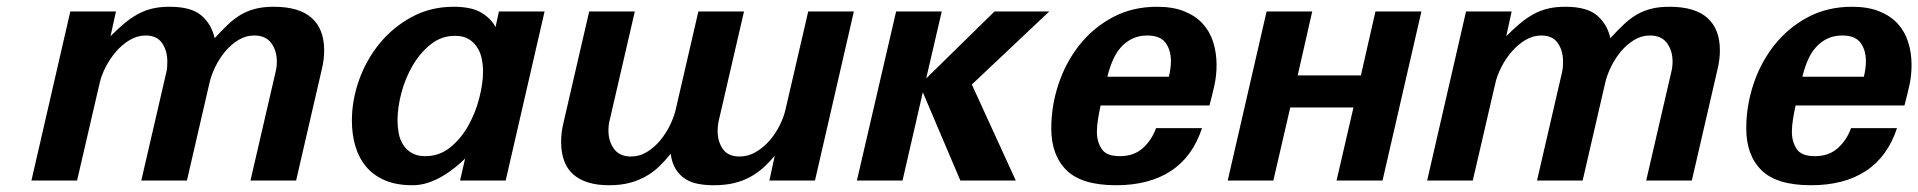

<svg xmlns="http://www.w3.org/2000/svg" viewBox="-20 -534 5675 568"><path d="M188 -500H323L307 -427Q328 -448 347 -464Q366 -480 386.5 -491.5Q407 -503 430 -508.5Q453 -514 482 -514Q546 -514 576 -488Q606 -462 615 -421Q636 -444 654.5 -461.5Q673 -479 692.5 -490.5Q712 -502 735.5 -508Q759 -514 790 -514Q865 -514 902 -481Q939 -448 939 -385Q939 -357 932 -329L856 0H721L795 -320Q799 -335 799 -352Q799 -384 782.5 -406.5Q766 -429 732 -429Q707 -429 685 -415.5Q663 -402 646 -381.5Q629 -361 617 -336.5Q605 -312 600 -290L533 0H398L472 -320Q474 -329 474.5 -336.5Q475 -344 475 -352Q475 -384 459.5 -406.5Q444 -429 411 -429Q386 -429 363.5 -415.5Q341 -402 323 -381Q305 -360 292.5 -335.5Q280 -311 275 -289L208 0H73Z M1021 -177Q1021 -238 1042.5 -298Q1064 -358 1103.5 -406Q1143 -454 1198.5 -484Q1254 -514 1322 -514Q1375 -514 1404 -496.5Q1433 -479 1446 -454L1456 -500H1591L1476 0H1341L1356 -65Q1343 -52 1325.5 -38Q1308 -24 1288.5 -12.5Q1269 -1 1246.5 6.5Q1224 14 1200 14Q1153 14 1119 -0.5Q1085 -15 1063.5 -40.5Q1042 -66 1031.5 -101Q1021 -136 1021 -177ZM1156 -178Q1156 -159 1159.5 -140Q1163 -121 1172.5 -106Q1182 -91 1198 -81.5Q1214 -72 1238 -72Q1280 -72 1312 -98Q1344 -124 1365.5 -162.5Q1387 -201 1398 -244.5Q1409 -288 1409 -322Q1409 -342 1405 -361Q1401 -380 1391 -395Q1381 -410 1365.5 -419Q1350 -428 1326 -428Q1286 -428 1254.5 -403Q1223 -378 1201 -340.5Q1179 -303 1167.5 -259.5Q1156 -216 1156 -178Z M1723 -500H1858L1784 -180Q1780 -165 1780 -148Q1780 -116 1796.5 -93.5Q1813 -71 1846 -71Q1872 -71 1894 -84.5Q1916 -98 1933 -118.5Q1950 -139 1962 -163.5Q1974 -188 1979 -210L2046 -500H2181L2107 -180Q2105 -172 2104 -163.5Q2103 -155 2103 -147Q2103 -115 2118.5 -93Q2134 -71 2168 -71Q2193 -71 2215.5 -84Q2238 -97 2256 -117.5Q2274 -138 2286.5 -163Q2299 -188 2304 -211L2371 -500H2506L2391 0H2256L2272 -73Q2255 -53 2237 -37Q2219 -21 2197.5 -9.5Q2176 2 2150 8Q2124 14 2091 14Q2067 14 2045.5 10Q2024 6 2007.5 -4.5Q1991 -15 1979.5 -33Q1968 -51 1964 -79Q1948 -59 1930.5 -42Q1913 -25 1891 -12.5Q1869 0 1842.5 7Q1816 14 1782 14Q1713 14 1676.5 -17.5Q1640 -49 1640 -115Q1640 -143 1647 -171Z M2631 -500H2766L2720 -302L2922 -500H3084L2855 -284L2985 0H2821L2710 -261L2650 0H2515Z M3090 -154Q3090 -221 3111.5 -285.5Q3133 -350 3173.5 -401Q3214 -452 3272 -483Q3330 -514 3403 -514Q3450 -514 3483.5 -500.5Q3517 -487 3538 -464Q3559 -441 3569 -409.5Q3579 -378 3579 -342Q3579 -310 3572.5 -281Q3566 -252 3558 -222H3236Q3232 -204 3228.5 -183Q3225 -162 3225 -144Q3225 -115 3239 -93.5Q3253 -72 3293 -72Q3334 -72 3360.5 -95.5Q3387 -119 3400 -155H3536Q3508 -70 3443.5 -28Q3379 14 3282 14Q3180 14 3135 -30.5Q3090 -75 3090 -154ZM3438 -307Q3444 -333 3444 -353Q3444 -386 3428 -407.5Q3412 -429 3374 -429Q3349 -429 3329.5 -419.5Q3310 -410 3295.5 -393.5Q3281 -377 3271.5 -354.5Q3262 -332 3256 -307Z M3934 0 3984 -216H3797L3747 0H3612L3727 -500H3862L3819 -311H4006L4049 -500H4185L4070 0Z M4317 -500H4452L4436 -427Q4457 -448 4476 -464Q4495 -480 4515.5 -491.5Q4536 -503 4559 -508.5Q4582 -514 4611 -514Q4675 -514 4705 -488Q4735 -462 4744 -421Q4765 -444 4783.5 -461.5Q4802 -479 4821.5 -490.5Q4841 -502 4864.5 -508Q4888 -514 4919 -514Q4994 -514 5031 -481Q5068 -448 5068 -385Q5068 -357 5061 -329L4985 0H4850L4924 -320Q4928 -335 4928 -352Q4928 -384 4911.5 -406.5Q4895 -429 4861 -429Q4836 -429 4814 -415.5Q4792 -402 4775 -381.5Q4758 -361 4746 -336.5Q4734 -312 4729 -290L4662 0H4527L4601 -320Q4603 -329 4603.5 -336.5Q4604 -344 4604 -352Q4604 -384 4588.5 -406.5Q4573 -429 4540 -429Q4515 -429 4492.5 -415.5Q4470 -402 4452 -381Q4434 -360 4421.5 -335.5Q4409 -311 4404 -289L4337 0H4202Z M5146 -154Q5146 -221 5167.5 -285.5Q5189 -350 5229.5 -401Q5270 -452 5328 -483Q5386 -514 5459 -514Q5506 -514 5539.5 -500.5Q5573 -487 5594 -464Q5615 -441 5625 -409.5Q5635 -378 5635 -342Q5635 -310 5628.5 -281Q5622 -252 5614 -222H5292Q5288 -204 5284.5 -183Q5281 -162 5281 -144Q5281 -115 5295 -93.5Q5309 -72 5349 -72Q5390 -72 5416.5 -95.5Q5443 -119 5456 -155H5592Q5564 -70 5499.5 -28Q5435 14 5338 14Q5236 14 5191 -30.5Q5146 -75 5146 -154ZM5494 -307Q5500 -333 5500 -353Q5500 -386 5484 -407.5Q5468 -429 5430 -429Q5405 -429 5385.5 -419.5Q5366 -410 5351.5 -393.5Q5337 -377 5327.5 -354.5Q5318 -332 5312 -307Z"/></svg>

Font: Perun
Style: Bold Italic
Weight: 700
Italic angle: -12°
Foundry: Copyright (c) Stefan Peev, Context Ltd, 2016
Version: Version 1.027